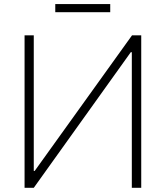

<svg xmlns="http://www.w3.org/2000/svg" viewBox="-20 -896 790 916"><path d="M97.2 -727.5H141.1V-80.6H145.5L609.9 -727.5H653.8V0H608.9V-647H604L141.1 0H97.2ZM505.9 -876.5V-837.9H243.7V-876.5Z"/></svg>

Font: Inter Tight ExtraLight
Style: Regular
Weight: 250
Designer: Rasmus Andersson
Foundry: rsms
Version: Version 3.004